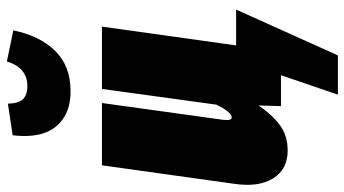

<svg xmlns="http://www.w3.org/2000/svg" viewBox="-248 -610 1028 573"><g transform="rotate(-90 266.5 -324.0)"><path d="M279.8 -627.9Q229 -627.9 196.8 -651.1Q164.6 -674.3 153.6 -712.4Q142.6 -750.5 148.9 -800.8L243.2 -814.9Q243.7 -783.7 256.3 -770.3Q269 -756.8 295.9 -756.8Q350.1 -756.8 369.1 -817.9L461.9 -798.8Q445.8 -720.2 400.9 -674.1Q356 -627.9 279.8 -627.9ZM417 -133.8H523.9L387.2 169.9H270L328.1 0H235.8L237.8 -66.9Q210.4 -26.4 179 -3.2Q147.5 20 103 20Q47.4 20 20.3 -23.2Q-6.8 -66.4 3.9 -139.2L59.1 -534.2H245.1L194.8 -171.9Q191.9 -147 202.1 -147Q217.8 -147 240.2 -192.9L287.1 -534.2H473.1Z"/></g></svg>

Font: Fira Sans Compressed Heavy
Style: Italic
Weight: 900
Width: 3
Italic angle: -8°
Designer: Carrois Corporate & Edenspiekermann AG
Foundry: Carrois Corporate GbR & Edenspiekermann AG
Version: Version 4.203;PS 004.203;hotconv 1.0.88;makeotf.lib2.5.64775